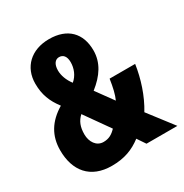

<svg xmlns="http://www.w3.org/2000/svg" viewBox="-170 -854 952 996"><g transform="rotate(-30 306.5 -356.5)"><path d="M261 -723C153 -723 84 -656 84 -558C84 -492 103 -444 142 -393C62 -345 23 -280 23 -194C23 -71 88 10 216 10C292 10 345 -11 395 -49L428 0H613L500 -147C544 -219 572 -306 584 -388H431C424 -340 415 -301 402 -273L328 -375C393 -426 432 -484 432 -557C432 -660 371 -723 261 -723ZM259 -616C283 -616 299 -599 299 -563C299 -527 285 -490 255 -465C232 -495 220 -529 220 -558C220 -597 237 -616 259 -616ZM212 -302 316 -155C293 -131 272 -119 240 -119C198 -119 173 -158 173 -203C173 -247 185 -277 212 -302Z"/></g></svg>

Font: Noto Sans Devanagari ExtraCondensed ExtraBold
Style: Regular
Weight: 800
Width: 2
Designer: Jelle Bosma - Monotype Design Team
Foundry: Monotype Imaging Inc.
Version: Version 2.004